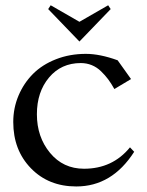

<svg xmlns="http://www.w3.org/2000/svg" viewBox="-20 -691 548 714"><path d="M417.5 -466.8 467.3 -397 405.3 -359.9Q393.6 -380.9 382.3 -396Q371.1 -411.1 355.7 -426Q340.3 -440.9 321.3 -448.7Q302.2 -456.5 280.3 -456.5Q207.5 -456.5 162.4 -402.8Q117.2 -349.1 117.2 -266.1Q117.2 -181.6 166 -122.6Q214.8 -63.5 292.5 -63.5Q398.4 -63.5 463.4 -143.1L479 -126.5Q396.5 2.4 263.7 2.4Q160.6 2.4 95 -65.2Q29.3 -132.8 29.3 -237.3Q29.3 -289.1 48.8 -335.4Q68.4 -381.8 102.8 -416.3Q137.2 -450.7 188.2 -470.7Q239.3 -490.7 299.3 -490.7Q351.6 -490.7 417.5 -466.8ZM275.4 -536.6 159.2 -657.2 168.5 -671.4 275.4 -609.9 382.3 -671.4 391.6 -657.2Z"/></svg>

Font: Flanker
Style: Regular
Weight: 400
Designer: Flanker
Foundry: Flanker
Version: Version 2.027